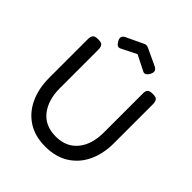

<svg xmlns="http://www.w3.org/2000/svg" viewBox="-237 -1024 1187 1187"><g transform="rotate(45 356.5 -430.0)"><path d="M355 13Q265 13 202 -27.5Q139 -68 105.5 -140Q72 -212 72 -305V-643Q72 -664 80 -676Q88 -688 118 -688Q148 -688 156 -676Q164 -664 164 -642V-305Q164 -204 213.5 -140.5Q263 -77 358 -77Q448 -77 499 -138.5Q550 -200 550 -306V-649Q550 -667 558.5 -677.5Q567 -688 597 -688Q626 -688 633.5 -675.5Q641 -663 641 -642V-303Q641 -210 607.5 -139Q574 -68 510 -27.5Q446 13 355 13ZM355 -873Q364 -873 371 -869L478 -819Q517 -803 498 -767Q479 -732 456 -744L355 -795L255 -745Q232 -733 213 -769Q194 -803 233 -819L339 -869Q346 -873 355 -873Z"/></g></svg>

Font: Fredoka
Style: Regular
Weight: 400
Designer: Ben Nathan
Foundry: Milena B. Brandão, Ben Nathan
Version: Version 2.001